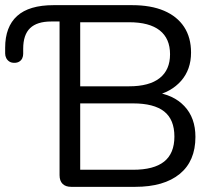

<svg xmlns="http://www.w3.org/2000/svg" viewBox="-20 -725 840 745"><path d="M256.3 0Q234.4 0 222.8 -11.7Q211.1 -23.3 211.1 -45.2V-641.6H178.7Q123.8 -641.6 96.9 -615.9Q70 -590.2 70 -535.8V-516.1Q70 -507.1 66.4 -499Q62.7 -491 54.9 -486.1Q47.1 -481.2 35.5 -481.2Q23.9 -481.2 16.1 -486.3Q8.3 -491.4 4.1 -499.8Q0 -508.1 0 -517.5V-539.7Q0 -621 46.4 -663Q92.8 -705 187.9 -705H492.6Q565.5 -705 616.5 -683.3Q667.4 -661.5 694.4 -620.5Q721.3 -579.5 721.3 -520.9Q721.3 -455.3 682.8 -411.3Q644.2 -367.3 578 -352.9V-367.3Q652.6 -358.5 695.4 -313.2Q738.3 -267.9 738.3 -193.8Q738.3 -99.8 677.2 -49.9Q616.1 0 504.6 0ZM291.2 -66.3H496.6Q577.3 -66.3 617 -98.1Q656.7 -129.9 656.7 -195Q656.7 -261.2 617 -292.5Q577.3 -323.8 496.6 -323.8H291.2ZM291.2 -390.1H480.7Q559.4 -390.1 599.6 -422Q639.8 -453.8 639.8 -514.4Q639.8 -575.6 599.6 -607.2Q559.4 -638.7 480.7 -638.7H291.2Z"/></svg>

Font: Nunito ExtraLight
Style: Regular
Weight: 200
Designer: Vernon Adams
Foundry: Vernon Adams
Version: Version 3.602